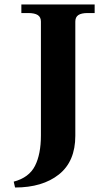

<svg xmlns="http://www.w3.org/2000/svg" viewBox="-20 -720 462 854"><path d="M41 88Q109 70 135.5 18Q162 -34 162 -118V-624Q162 -644 148 -653Q134 -662 105 -662H75V-700H401V-662H370Q342 -662 328.5 -653Q315 -644 315 -624V-116Q315 -2 242 56Q169 114 47 114Z"/></svg>

Font: Taviraj SemiBold
Style: Regular
Weight: 600
Designer: Katatrad Team
Foundry: CadsonDemak
Version: Version 1.001